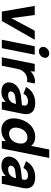

<svg xmlns="http://www.w3.org/2000/svg" viewBox="1054 -1814 767 2916"><g transform="rotate(90 1438.0 -356.5)"><path d="M208 -500 256 -144 447 -500H584L299 0H156L70 -500Z M683 -500H811L712 0H584ZM761 -564Q725 -564 706.5 -587Q688 -610 694 -642Q701 -675 728.5 -697.5Q756 -720 792 -720Q826 -720 845 -697.5Q864 -675 857 -642Q851 -610 823 -587Q795 -564 761 -564Z M951 -500H1067L1064 -436Q1089 -462 1119 -478.5Q1149 -495 1182 -501.5Q1215 -508 1249 -500L1225 -380Q1201 -389 1171 -385Q1141 -381 1111 -364Q1081 -347 1058 -315.5Q1035 -284 1026 -236L979 0H851Z M1526 0 1528 -61Q1497 -30 1462 -12Q1427 6 1374 6Q1324 6 1290 -11.5Q1256 -29 1241 -60.5Q1226 -92 1235 -135Q1247 -198 1301 -239.5Q1355 -281 1449 -292L1577 -306L1584 -341Q1588 -362 1572.5 -380Q1557 -398 1517 -398Q1481 -398 1451 -380.5Q1421 -363 1405 -328L1302 -368Q1336 -435 1399 -471Q1462 -507 1544 -507Q1644 -507 1685 -457.5Q1726 -408 1710 -327L1644 0ZM1559 -217 1449 -203Q1415 -199 1394.5 -183.5Q1374 -168 1370 -146Q1365 -125 1380 -110.5Q1395 -96 1425 -96Q1460 -96 1487.5 -109Q1515 -122 1532.5 -147Q1550 -172 1558 -209Z M2209 -425 2192 -423 2251 -720H2379L2236 0H2120L2124 -62Q2096 -34 2052 -13.5Q2008 7 1956 7Q1891 7 1847.5 -25Q1804 -57 1787 -114.5Q1770 -172 1786 -250Q1802 -328 1841 -386Q1880 -444 1936.5 -475.5Q1993 -507 2058 -507Q2117 -507 2154.5 -483Q2192 -459 2209 -425ZM1923 -250Q1910 -187 1935 -148.5Q1960 -110 2012 -110Q2044 -110 2074 -126.5Q2104 -143 2126 -174Q2148 -205 2157 -250Q2166 -295 2156.5 -326Q2147 -357 2123.5 -373.5Q2100 -390 2068 -390Q2033 -390 2003 -372.5Q1973 -355 1952 -323.5Q1931 -292 1923 -250Z M2653 0 2655 -61Q2624 -30 2589 -12Q2554 6 2501 6Q2451 6 2417 -11.5Q2383 -29 2368 -60.5Q2353 -92 2362 -135Q2374 -198 2428 -239.5Q2482 -281 2576 -292L2704 -306L2711 -341Q2715 -362 2699.5 -380Q2684 -398 2644 -398Q2608 -398 2578 -380.5Q2548 -363 2532 -328L2429 -368Q2463 -435 2526 -471Q2589 -507 2671 -507Q2771 -507 2812 -457.5Q2853 -408 2837 -327L2771 0ZM2686 -217 2576 -203Q2542 -199 2521.5 -183.5Q2501 -168 2497 -146Q2492 -125 2507 -110.5Q2522 -96 2552 -96Q2587 -96 2614.5 -109Q2642 -122 2659.5 -147Q2677 -172 2685 -209Z"/></g></svg>

Font: Albert Sans
Style: Bold Italic
Weight: 700
Italic angle: -11.25°
Designer: Andreas Rasmussen
Foundry: a.Foundry
Version: Version 1.025